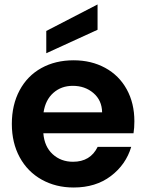

<svg xmlns="http://www.w3.org/2000/svg" viewBox="-20 -834 657 863"><path d="M33.2 -276.9Q33.2 -362.8 68.1 -428Q103 -493.2 166 -528.1Q229 -563 311 -563Q390.1 -563 452.6 -529.1Q515.1 -495.1 549.6 -432.6Q584 -370.1 584 -289.1Q584 -258.8 580.1 -234.9H174.8Q179.7 -174.8 216.8 -140.9Q253.9 -106.9 308.1 -106.9Q386.2 -106.9 418.9 -173.8H569.8Q545.9 -93.8 478 -42.5Q410.2 8.8 311 8.8Q231 8.8 167.5 -26.6Q104 -62 68.6 -127Q33.2 -191.9 33.2 -276.9ZM175.8 -329.1H439Q438 -383.3 399.9 -415.8Q361.8 -448.2 307.1 -448.2Q255.4 -448.2 219.7 -416.5Q184.1 -384.8 175.8 -329.1ZM188 -594.7V-694.8L418.5 -814V-700.2Z"/></svg>

Font: Poppins SemiBold
Style: Regular
Weight: 600
Designer: Ninad Kale (Devanagari), Jonny Pinhorn (Latin)
Foundry: Indian Type Foundry
Version: 4.004